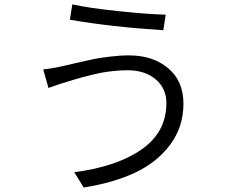

<svg xmlns="http://www.w3.org/2000/svg" viewBox="-20 -796 1040 857"><path d="M722.7 -335.9Q722.7 -401.4 674.8 -441.9Q627 -482.4 549.8 -482.4Q522.5 -482.4 492.7 -479.5Q462.9 -476.6 442.4 -473.1Q421.9 -469.7 392.1 -462.4Q362.3 -455.1 350.6 -452.1Q338.9 -449.2 310.1 -440.4Q281.2 -431.6 278.3 -430.7Q258.8 -425.8 196.3 -403.3L172.9 -486.3Q209 -489.3 260.7 -501Q264.6 -502 317.4 -514.2Q370.1 -526.4 395.5 -531.7Q420.9 -537.1 468.3 -543Q515.6 -548.8 555.7 -548.8Q662.1 -548.8 730.5 -491.7Q798.8 -434.6 798.8 -333Q798.8 -229.5 739.3 -149.9Q679.7 -70.3 582 -24.9Q484.4 20.5 353.5 41L311.5 -27.3Q501 -51.8 611.8 -128.9Q722.7 -206.1 722.7 -335.9ZM292 -708 302.7 -776.4Q378.9 -759.8 509.8 -746.1Q640.6 -732.4 719.7 -730.5L709 -661.1Q476.6 -675.8 292 -708Z"/></svg>

Font: Gen Shin Gothic Monospace Normal
Style: Regular
Weight: 350
Designer: [Source Han Sans]
Ryoko NISHIZUKA  (kana & ideographs); Paul D. Hunt (Latin, Greek & Cyrillic); Wenlong ZHANG  (bopomofo
Version: Version 1.002.20150607